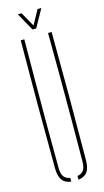

<svg xmlns="http://www.w3.org/2000/svg" viewBox="-142 -983 561 1032"><g transform="rotate(-15 138.5 -467.5)"><path d="M52.5 -85Q51 -264.5 51 -442.8Q51 -621 52.5 -800H72.5Q71.5 -680.5 71 -561.5Q70.5 -442.5 70.5 -323.5Q70.5 -204.5 71.5 -85Q71.5 -53.5 82.8 -37Q94 -20.5 118.5 -16.5V4Q84.5 0 69 -21.2Q53.5 -42.5 52.5 -85ZM158.5 4V-16.5Q183 -20.5 193.8 -37Q204.5 -53.5 204.5 -85Q205.5 -204.5 205.8 -323.5Q206 -442.5 205.8 -561.5Q205.5 -680.5 204.5 -800H224.5Q226 -621 226 -442.8Q226 -264.5 224.5 -85Q224 -42.5 208.2 -21.2Q192.5 0 158.5 4ZM128.5 -840 73.5 -939H94.5L139.5 -859L183.5 -939H204.5L149.5 -840Z"/></g></svg>

Font: Big Shoulders Stencil Thin
Style: Regular
Weight: 100
Designer: Patric King
Foundry: XO Type Co
Version: Version 2.001